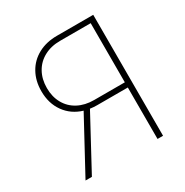

<svg xmlns="http://www.w3.org/2000/svg" viewBox="-163 -839 936 972"><g transform="rotate(-30 305.0 -353.5)"><path d="M481.4 0V-300.8H301.8Q281.7 -300.8 261.7 -303.7L97.7 0H60.5L229 -311Q165.5 -330.1 129.2 -380.9Q92.8 -431.6 92.8 -502.9Q92.8 -563.5 118.7 -609.6Q144.5 -655.8 191.9 -681.4Q239.3 -707 301.8 -707H513.7V0ZM301.8 -331.1H481.4V-676.8H302.7Q249.5 -676.8 209.2 -655Q168.9 -633.3 147 -594Q125 -554.7 125 -502.9Q125 -451.7 147 -412.6Q168.9 -373.5 209 -352.3Q249 -331.1 301.8 -331.1Z"/></g></svg>

Font: Pretendard GOV Thin
Style: Regular
Weight: 100
Designer: Base glyphs from Inter by Rasmus Andersson; Hangeul glyphs from Noto Sans CJK(Source Han Sans) by Jang Soo-young and Kan
Foundry: Kil Hyung-jin
Version: Version 1.309